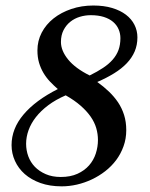

<svg xmlns="http://www.w3.org/2000/svg" viewBox="-20 -658 540 689"><path d="M201.2 10.7Q158.7 10.7 125.2 -1.2Q91.8 -13.2 68.8 -33.4Q45.9 -53.7 33.7 -80.6Q21.5 -107.4 21.5 -137.2Q21.5 -196.3 64.5 -247.1Q107.4 -297.9 187.5 -338.4Q172.9 -351.1 159.4 -365.2Q146 -379.4 136 -396.2Q126 -413.1 120.1 -432.9Q114.3 -452.6 114.3 -477.1Q114.3 -511.2 129.6 -540.8Q145 -570.3 172.1 -591.8Q199.2 -613.3 235.8 -625.7Q272.5 -638.2 314.9 -638.2Q353 -638.2 382.3 -629.4Q411.6 -620.6 431.9 -605.2Q452.1 -589.8 462.6 -568.8Q473.1 -547.9 473.1 -523.9Q473.1 -496.6 463.4 -473.6Q453.6 -450.7 435.1 -431.2Q416.5 -411.6 389.6 -395Q362.8 -378.4 329.1 -363.8Q351.6 -347.7 370.6 -329.6Q389.6 -311.5 403.6 -290.8Q417.5 -270 425.3 -245.4Q433.1 -220.7 433.1 -190.9Q433.1 -160.2 423.3 -133.1Q413.6 -106 397 -83.7Q380.4 -61.5 357.9 -43.9Q335.4 -26.4 309.6 -14.2Q283.7 -2 256.1 4.4Q228.5 10.7 201.2 10.7ZM412.1 -521Q412.1 -538.1 405.5 -553.2Q398.9 -568.4 385.7 -579.6Q372.6 -590.8 352.5 -597.2Q332.5 -603.5 305.7 -603.5Q285.6 -603.5 266.4 -597.7Q247.1 -591.8 232.2 -579.8Q217.3 -567.9 208 -549.8Q198.7 -531.7 198.7 -507.3Q198.7 -476.1 224.6 -444.3Q250.5 -412.6 301.8 -387.2Q329.6 -400.9 350.1 -414.6Q370.6 -428.2 384.5 -444.1Q398.4 -460 405.3 -478.8Q412.1 -497.6 412.1 -521ZM331.5 -155.8Q331.5 -177.2 325.4 -198.2Q319.3 -219.2 305.4 -239.3Q291.5 -259.3 269.5 -278.6Q247.6 -297.9 215.8 -315.9Q179.7 -300.3 153.1 -280.3Q126.5 -260.3 108.9 -237.8Q91.3 -215.3 82.5 -190.9Q73.7 -166.5 73.7 -142.1Q73.7 -118.7 81.5 -97.2Q89.4 -75.7 105.2 -59.3Q121.1 -43 144.3 -33Q167.5 -22.9 198.2 -22.9Q232.9 -22.9 258.1 -34.4Q283.2 -45.9 299.6 -64.5Q315.9 -83 323.7 -106.9Q331.5 -130.9 331.5 -155.8Z"/></svg>

Font: Arian Grqi
Style: Regular
Weight: 400
Designer: Ruben Hakobyan (Tarumian)
Foundry: Ruben Hakobyan (Tarumian)
Version: Version 1.003